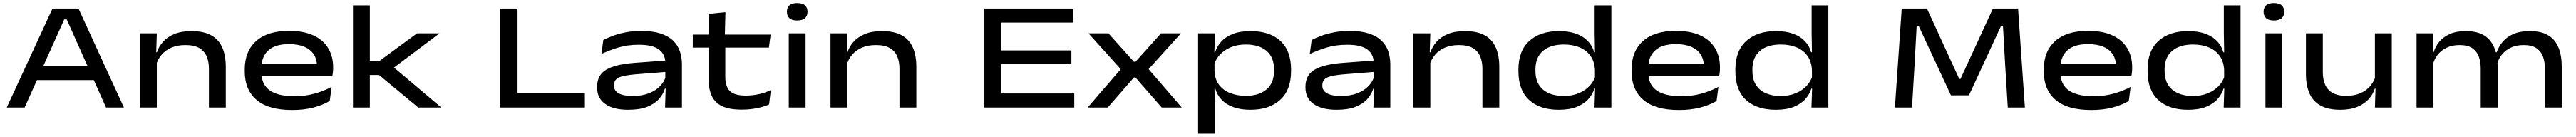

<svg xmlns="http://www.w3.org/2000/svg" viewBox="-20 -694 16640 884"><path d="M23.5 0 319 -639H487L780.5 0H665L411 -569H395L139 0ZM196.5 -177V-267H607.5V-177Z M1329.5 0V-251.5Q1329.5 -295.5 1315.2 -329.8Q1301 -364 1267.8 -383.8Q1234.5 -403.5 1177.5 -403.5Q1124.5 -403.5 1085.8 -386.2Q1047 -369 1022.8 -339.8Q998.5 -310.5 988.5 -274.5L973 -357H994Q1005.5 -393.5 1033 -424.5Q1060.5 -455.5 1106 -474.5Q1151.5 -493.5 1216.5 -493.5Q1296 -493.5 1344.8 -466.2Q1393.5 -439 1416 -387.2Q1438.5 -335.5 1438.5 -262.5V0ZM884 0V-479H993L988.5 -339.5L993 -326V0Z M1867 16Q1714 16 1637.5 -49Q1561 -114 1561 -234V-245.5Q1561 -363.5 1634.5 -429.2Q1708 -495 1846.5 -495Q1941.5 -495 2004.8 -465.8Q2068 -436.5 2100 -383.5Q2132 -330.5 2132 -259.5V-256.5Q2132 -242.5 2130.5 -228Q2129 -213.5 2126.5 -202H2024.5Q2026.5 -215.5 2027.2 -232Q2028 -248.5 2028 -263.5Q2028 -309.5 2007.8 -342Q1987.5 -374.5 1947 -392Q1906.5 -409.5 1846.5 -409.5Q1758 -409.5 1713.8 -369.5Q1669.5 -329.5 1669.5 -260V-252V-240.5V-222Q1669.5 -190 1680.5 -162.8Q1691.5 -135.5 1716.2 -115.2Q1741 -95 1782.2 -84Q1823.5 -73 1884 -73Q1950.5 -73 2009.8 -89Q2069 -105 2122 -133L2110 -42Q2063.5 -15 2003.2 0.5Q1943 16 1867 16ZM1610.5 -202V-283H2106V-202Z M2681.5 0 2428.5 -210H2348.5V-299.5H2429.5L2673.5 -479H2819L2511 -247.5V-270L2830.5 0ZM2260 0V-659.5H2369V0Z M3323 0H3211.5V-639H3323ZM3268.5 -91.5H3758V0H3268.5Z M4276 0 4280.5 -139 4277.5 -161V-270L4278 -286.5Q4278 -344.5 4236.5 -375Q4195 -405.5 4107 -405.5Q4032.5 -405.5 3972.5 -387Q3912.5 -368.5 3865 -346L3877 -436Q3903 -449.5 3939 -463Q3975 -476.5 4021 -485.5Q4067 -494.5 4123 -494.5Q4196.5 -494.5 4247 -478Q4297.5 -461.5 4327.8 -432.2Q4358 -403 4371.5 -363.8Q4385 -324.5 4385 -278.5V0ZM4037 14.5Q3942.5 14.5 3889.8 -22.8Q3837 -60 3837 -129V-133.5Q3837 -210 3896.8 -244.8Q3956.5 -279.5 4079 -288.5L4288.5 -304L4290.5 -230.5L4087 -214.5Q4007 -208 3976.5 -193.2Q3946 -178.5 3946 -143.5V-140Q3946 -108.5 3976.5 -91.5Q4007 -74.5 4066 -74.5Q4127 -74.5 4171.5 -91.8Q4216 -109 4243.5 -137.8Q4271 -166.5 4280.5 -200L4296 -122H4275Q4264 -86 4236.8 -55Q4209.5 -24 4161.2 -4.8Q4113 14.5 4037 14.5Z M4771 13.5Q4691.5 13.5 4644.8 -8.5Q4598 -30.5 4577.5 -75Q4557 -119.5 4557 -186V-419H4665V-197.5Q4665 -136 4694.5 -106.5Q4724 -77 4797 -77Q4841 -77 4882.5 -86.2Q4924 -95.5 4959 -112.5L4948 -20Q4913.5 -4.5 4868.2 4.5Q4823 13.5 4771 13.5ZM4455 -387V-471H4958L4946.5 -387ZM4558.5 -461 4558 -605 4666 -615.5 4662 -461Z M5075 0V-479H5183.5V0ZM5129 -562Q5095.5 -562 5079.2 -576.8Q5063 -591.5 5063 -617.5V-619.5Q5063 -645 5079.2 -659.8Q5095.5 -674.5 5129 -674.5Q5163 -674.5 5179.5 -659.8Q5196 -645 5196 -619.5V-617.5Q5196 -591.5 5179.5 -576.8Q5163 -562 5129 -562Z M5790 0V-251.5Q5790 -295.5 5775.8 -329.8Q5761.5 -364 5728.2 -383.8Q5695 -403.5 5638 -403.5Q5585 -403.5 5546.2 -386.2Q5507.5 -369 5483.2 -339.8Q5459 -310.5 5449 -274.5L5433.5 -357H5454.5Q5466 -393.5 5493.5 -424.5Q5521 -455.5 5566.5 -474.5Q5612 -493.5 5677 -493.5Q5756.5 -493.5 5805.2 -466.2Q5854 -439 5876.5 -387.2Q5899 -335.5 5899 -262.5V0ZM5344.5 0V-479H5453.5L5449 -339.5L5453.5 -326V0Z M6338.5 0V-639H6448V0ZM6344 0V-90.5H6919V0ZM6395.5 -280V-369H6900.5V-280ZM6344 -548.5V-639H6912V-548.5Z M7005.5 0 7230.5 -260.5V-235.5L7011 -479H7140L7304.5 -295.5H7314.5L7479.5 -479H7608.5L7388.5 -236V-260.5L7613.5 0H7484L7314.5 -194H7304.5L7135.5 0Z M8057 14.5Q7994.5 14.5 7948 -2Q7901.5 -18.5 7872 -49Q7842.5 -79.5 7830 -122H7793.5L7825 -235Q7828 -179.5 7856 -144.2Q7884 -109 7928.8 -92.2Q7973.5 -75.5 8027 -75.5Q8112.5 -75.5 8161 -116.8Q8209.5 -158 8209.5 -237V-246.5Q8209.5 -325 8161 -366Q8112.5 -407 8026 -407Q7972.5 -407 7930 -389.2Q7887.5 -371.5 7859.5 -341Q7831.5 -310.5 7821 -272L7794 -357H7829Q7840 -393.5 7867.5 -424.5Q7895 -455.5 7942 -474.5Q7989 -493.5 8058 -493.5Q8182 -493.5 8250.8 -430Q8319.5 -366.5 8319.5 -245V-235Q8319.5 -113 8249 -49.2Q8178.5 14.5 8057 14.5ZM7719 169V-479H7828L7823.5 -339.5L7825 -296V-173.5L7824.5 -142.5L7827 -1V169Z M8851.5 0 8856 -139 8853 -161V-270L8853.5 -286.5Q8853.5 -344.5 8812 -375Q8770.5 -405.5 8682.5 -405.5Q8608 -405.5 8548 -387Q8488 -368.5 8440.5 -346L8452.5 -436Q8478.5 -449.5 8514.5 -463Q8550.5 -476.5 8596.5 -485.5Q8642.5 -494.5 8698.5 -494.5Q8772 -494.5 8822.5 -478Q8873 -461.5 8903.2 -432.2Q8933.5 -403 8947 -363.8Q8960.5 -324.5 8960.5 -278.5V0ZM8612.5 14.5Q8518 14.5 8465.2 -22.8Q8412.5 -60 8412.5 -129V-133.5Q8412.5 -210 8472.2 -244.8Q8532 -279.5 8654.5 -288.5L8864 -304L8866 -230.5L8662.5 -214.5Q8582.5 -208 8552 -193.2Q8521.5 -178.5 8521.5 -143.5V-140Q8521.5 -108.5 8552 -91.5Q8582.5 -74.5 8641.5 -74.5Q8702.5 -74.5 8747 -91.8Q8791.5 -109 8819 -137.8Q8846.5 -166.5 8856 -200L8871.5 -122H8850.5Q8839.5 -86 8812.2 -55Q8785 -24 8736.8 -4.8Q8688.5 14.5 8612.5 14.5Z M9555.5 0V-251.5Q9555.5 -295.5 9541.2 -329.8Q9527 -364 9493.8 -383.8Q9460.5 -403.5 9403.5 -403.5Q9350.5 -403.5 9311.8 -386.2Q9273 -369 9248.8 -339.8Q9224.5 -310.5 9214.5 -274.5L9199 -357H9220Q9231.5 -393.5 9259 -424.5Q9286.5 -455.5 9332 -474.5Q9377.5 -493.5 9442.5 -493.5Q9522 -493.5 9570.8 -466.2Q9619.5 -439 9642 -387.2Q9664.5 -335.5 9664.5 -262.5V0ZM9110 0V-479H9219L9214.5 -339.5L9219 -326V0Z M10048.5 14.5Q9925.5 14.5 9856.8 -49Q9788 -112.5 9788 -234.5V-244.5Q9788 -366.5 9858.5 -430Q9929 -493.5 10050.5 -493.5Q10113.5 -493.5 10159.8 -477Q10206 -460.5 10235.8 -430Q10265.5 -399.5 10277.5 -357H10314L10282.5 -242.5Q10279.5 -298 10253 -334.5Q10226.5 -371 10182.2 -389Q10138 -407 10081.5 -407Q9995.5 -407 9946.8 -365.8Q9898 -324.5 9898 -245.5V-236Q9898 -157.5 9946.5 -116Q9995 -74.5 10081.5 -74.5Q10135 -74.5 10177.5 -92Q10220 -109.5 10248.2 -139.8Q10276.5 -170 10286.5 -207.5L10313.5 -122H10278.5Q10267.5 -85.5 10240 -54.5Q10212.5 -23.5 10165.5 -4.5Q10118.5 14.5 10048.5 14.5ZM10279.5 0 10284 -139.5 10282.5 -173V-312.5L10283 -336.5L10280.5 -478.5V-659.5H10388.5V0Z M10825 16Q10672 16 10595.5 -49Q10519 -114 10519 -234V-245.5Q10519 -363.5 10592.5 -429.2Q10666 -495 10804.5 -495Q10899.5 -495 10962.8 -465.8Q11026 -436.5 11058 -383.5Q11090 -330.5 11090 -259.5V-256.5Q11090 -242.5 11088.5 -228Q11087 -213.5 11084.5 -202H10982.5Q10984.5 -215.5 10985.2 -232Q10986 -248.5 10986 -263.5Q10986 -309.5 10965.8 -342Q10945.5 -374.5 10905 -392Q10864.5 -409.5 10804.5 -409.5Q10716 -409.5 10671.8 -369.5Q10627.5 -329.5 10627.5 -260V-252V-240.5V-222Q10627.5 -190 10638.5 -162.8Q10649.5 -135.5 10674.2 -115.2Q10699 -95 10740.2 -84Q10781.5 -73 10842 -73Q10908.5 -73 10967.8 -89Q11027 -105 11080 -133L11068 -42Q11021.5 -15 10961.2 0.5Q10901 16 10825 16ZM10568.5 -202V-283H11064V-202Z M11450 14.5Q11327 14.5 11258.2 -49Q11189.5 -112.5 11189.5 -234.5V-244.5Q11189.5 -366.5 11260 -430Q11330.5 -493.5 11452 -493.5Q11515 -493.5 11561.2 -477Q11607.5 -460.5 11637.2 -430Q11667 -399.5 11679 -357H11715.5L11684 -242.5Q11681 -298 11654.5 -334.5Q11628 -371 11583.8 -389Q11539.5 -407 11483 -407Q11397 -407 11348.2 -365.8Q11299.5 -324.5 11299.5 -245.5V-236Q11299.5 -157.5 11348 -116Q11396.5 -74.5 11483 -74.5Q11536.5 -74.5 11579 -92Q11621.5 -109.5 11649.8 -139.8Q11678 -170 11688 -207.5L11715 -122H11680Q11669 -85.5 11641.5 -54.5Q11614 -23.5 11567 -4.5Q11520 14.5 11450 14.5ZM11681 0 11685.5 -139.5 11684 -173V-312.5L11684.5 -336.5L11682 -478.5V-659.5H11790V0Z M12220 0 12264 -639H12427L12635.5 -184.5H12643.5L12853 -639H13015.5L13059.5 0H12949L12932 -277L12918 -527H12905.5L12698 -78.5H12582L12373.5 -527H12360.5L12347 -277.5L12330.5 0Z M13487.5 16Q13334.5 16 13258 -49Q13181.5 -114 13181.5 -234V-245.5Q13181.5 -363.5 13255 -429.2Q13328.5 -495 13467 -495Q13562 -495 13625.2 -465.8Q13688.5 -436.5 13720.5 -383.5Q13752.5 -330.5 13752.5 -259.5V-256.5Q13752.5 -242.5 13751 -228Q13749.5 -213.5 13747 -202H13645Q13647 -215.5 13647.8 -232Q13648.5 -248.5 13648.5 -263.5Q13648.5 -309.5 13628.2 -342Q13608 -374.5 13567.5 -392Q13527 -409.5 13467 -409.5Q13378.5 -409.5 13334.2 -369.5Q13290 -329.5 13290 -260V-252V-240.5V-222Q13290 -190 13301 -162.8Q13312 -135.5 13336.8 -115.2Q13361.5 -95 13402.8 -84Q13444 -73 13504.5 -73Q13571 -73 13630.2 -89Q13689.5 -105 13742.5 -133L13730.5 -42Q13684 -15 13623.8 0.5Q13563.5 16 13487.5 16ZM13231 -202V-283H13726.5V-202Z M14112.5 14.5Q13989.5 14.5 13920.8 -49Q13852 -112.5 13852 -234.5V-244.5Q13852 -366.5 13922.5 -430Q13993 -493.5 14114.5 -493.5Q14177.5 -493.5 14223.8 -477Q14270 -460.5 14299.8 -430Q14329.5 -399.5 14341.5 -357H14378L14346.5 -242.5Q14343.5 -298 14317 -334.5Q14290.5 -371 14246.2 -389Q14202 -407 14145.5 -407Q14059.5 -407 14010.8 -365.8Q13962 -324.5 13962 -245.5V-236Q13962 -157.5 14010.5 -116Q14059 -74.5 14145.5 -74.5Q14199 -74.5 14241.5 -92Q14284 -109.5 14312.2 -139.8Q14340.5 -170 14350.5 -207.5L14377.5 -122H14342.5Q14331.5 -85.5 14304 -54.5Q14276.5 -23.5 14229.5 -4.5Q14182.5 14.5 14112.5 14.5ZM14343.5 0 14348 -139.5 14346.5 -173V-312.5L14347 -336.5L14344.5 -478.5V-659.5H14452.5V0Z M14613.5 0V-479H14722V0ZM14667.5 -562Q14634 -562 14617.8 -576.8Q14601.5 -591.5 14601.5 -617.5V-619.5Q14601.5 -645 14617.8 -659.8Q14634 -674.5 14667.5 -674.5Q14701.5 -674.5 14718 -659.8Q14734.5 -645 14734.5 -619.5V-617.5Q14734.5 -591.5 14718 -576.8Q14701.5 -562 14667.5 -562Z M14984 -479V-227.5Q14984 -183.5 14998.2 -149.2Q15012.5 -115 15045.8 -95.2Q15079 -75.5 15136 -75.5Q15189 -75.5 15227.8 -92.8Q15266.5 -110 15291 -139.2Q15315.5 -168.5 15325 -204.5L15340.5 -122H15319.5Q15308.5 -85.5 15280.8 -54.5Q15253 -23.5 15207.5 -4.5Q15162 14.5 15097 14.5Q15018 14.5 14969 -12.8Q14920 -40 14897.5 -91.8Q14875 -143.5 14875 -216.5V-479ZM15429.5 -479V0H15320.5L15325 -139.5L15320.5 -153V-479Z M16418.5 0V-251.5Q16418.5 -295.5 16405.8 -329.8Q16393 -364 16363.2 -383.8Q16333.5 -403.5 16282 -403.5Q16233.5 -403.5 16197.8 -386.5Q16162 -369.5 16139.8 -340.8Q16117.5 -312 16108.5 -276.5L16094 -357H16107Q16120 -393.5 16145.8 -424.5Q16171.5 -455.5 16214.5 -474.5Q16257.5 -493.5 16321 -493.5Q16395 -493.5 16440.2 -466.2Q16485.5 -439 16506.5 -387.2Q16527.5 -335.5 16527.5 -262.5V0ZM15589.5 0V-479H15698.5L15694 -339.5L15698.5 -324V0ZM16004 0V-251.5Q16004 -295.5 15991.2 -329.8Q15978.5 -364 15948.8 -383.8Q15919 -403.5 15867.5 -403.5Q15819 -403.5 15783.2 -386.2Q15747.5 -369 15725.2 -339.8Q15703 -310.5 15694 -274.5L15683 -357H15700Q15710.5 -393.5 15736 -424.5Q15761.5 -455.5 15803.8 -474.5Q15846 -493.5 15906.5 -493.5Q15999 -493.5 16047.5 -450Q16096 -406.5 16108 -325Q16110.5 -314 16111.8 -299.5Q16113 -285 16113 -273.5V0Z"/></svg>

Font: Anek Latin Expanded Medium
Style: Regular
Weight: 500
Width: 7
Designer: Yesha Goshar
Foundry: Ek Type
Version: Version 1.003